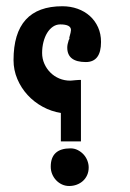

<svg xmlns="http://www.w3.org/2000/svg" viewBox="-20 -666 425 630"><path d="M271 -116.7Q271 -103 266.1 -91.8Q261.2 -80.6 252.4 -72.5Q243.7 -64.5 231.9 -60.1Q220.2 -55.7 207 -55.7Q194.3 -55.7 183.3 -60.8Q172.4 -65.9 164.1 -74.7Q155.8 -83.5 151.1 -95Q146.5 -106.4 146.5 -119.1Q146.5 -179.2 211.4 -179.2Q224.1 -179.2 235.1 -173.6Q246.1 -168 254.2 -159.2Q262.2 -150.4 266.6 -139.2Q271 -127.9 271 -116.7ZM311.5 -528.3Q311.5 -462.4 261.7 -462.4Q200.7 -462.4 200.7 -509.8Q200.7 -520 205.6 -534.7Q206.1 -535.2 206.5 -536.1Q207 -537.1 208 -539.1Q208 -539.6 207.8 -540Q207.5 -540.5 207.5 -541V-543Q212.9 -561.5 212.9 -567.4Q212.9 -585.9 177.7 -585.9Q164.6 -585.9 153.6 -578.4Q142.6 -570.8 134.8 -558.1Q127 -545.4 122.6 -528.3Q118.2 -511.2 118.2 -492.2Q118.2 -473.6 125.5 -457Q132.8 -440.4 145.3 -428Q157.7 -415.5 174.6 -408.4Q191.4 -401.4 210.4 -401.4Q212.9 -401.4 217.3 -401.9Q221.7 -402.3 226.6 -402.8Q232.4 -403.3 237.8 -403.6Q243.2 -403.8 245.6 -403.8V-202.1H179.7V-295.4Q148.4 -300.3 120.1 -315.7Q91.8 -331.1 70.6 -354.2Q49.3 -377.4 36.9 -406.7Q24.4 -436 24.4 -468.8Q24.4 -645.5 184.6 -645.5Q211.4 -645.5 234.6 -637.2Q257.8 -628.9 274.9 -613.5Q292 -598.1 301.8 -576.4Q311.5 -554.7 311.5 -528.3Z"/></svg>

Font: XB Khoramshahr
Style: Bold
Weight: 700
Designer: Behnam
Foundry: Irmug
Version: Version 8.005 2009